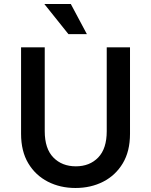

<svg xmlns="http://www.w3.org/2000/svg" viewBox="-20 -926 752 957"><path d="M85 -259V-690H203V-272Q203 -185 246 -141Q289 -97 358 -97Q427 -97 469.5 -141Q512 -185 512 -272V-690H628V-259Q628 -172 592 -112Q556 -52 494.5 -20.5Q433 11 356 11Q280 11 218.5 -20.5Q157 -52 121 -112Q85 -172 85 -259ZM201 -906H333L413 -756H321Z"/></svg>

Font: Radio Canada Medium
Style: Regular
Weight: 500
Designer: Charles Daoud, Etienne Aubert Bonn, Alexandre Saumier Demers, Jacques Le Bailly
Foundry: Radio-Canada
Version: Version 2.104; ttfautohint (v1.8.4.7-5d5b);gftools[0.9.28.de